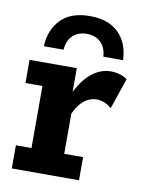

<svg xmlns="http://www.w3.org/2000/svg" viewBox="-72 -646 520 698"><g transform="rotate(10 188.0 -297.5)"><path d="M20 0V-85.5H77.6V-314.5H15V-400H189.4V-279.9L179.6 -291.7Q206.2 -352.5 240.4 -381.3Q274.5 -410 313.5 -410Q348.1 -410 374.7 -392.3L336 -277.9Q322.3 -290.1 308.4 -295.4Q294.5 -300.6 282.1 -300.6Q255.4 -300.6 233.8 -283Q212.2 -265.5 198.5 -233.5V-85.5H268.1V0ZM57.7 -457.8Q60.2 -519.2 97.2 -557Q134.1 -594.8 203.8 -594.8Q274.2 -594.8 311.2 -557Q348.2 -519.2 349.9 -457.8H277.3Q274.8 -492.8 255 -511Q235.3 -529.2 203.8 -529.2Q173.1 -529.2 153.1 -511Q133.1 -492.8 130.3 -457.8Z"/></g></svg>

Font: Rokkitt SemiBold
Style: Regular
Weight: 600
Designer: Vernon Adams
Foundry: Vernon Adams
Version: Version 3.103